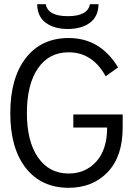

<svg xmlns="http://www.w3.org/2000/svg" viewBox="-20 -878 646 914"><path d="M157 -858H198Q208 -801 303 -801Q398 -801 408 -858H449Q448 -799 408 -769.5Q368 -740 303 -740Q238 -740 198 -769.5Q158 -799 157 -858ZM307 16Q177 16 103 -78Q29 -172 29 -339Q29 -507 103 -602Q177 -697 307 -697Q458 -697 542 -557L483 -515Q420 -629 307 -629Q213 -629 160.5 -552.5Q108 -476 108 -340Q108 -205 161 -128.5Q214 -52 307 -52Q387 -52 438.5 -109Q490 -166 490 -271H329V-333H564V-271Q564 -133 492.5 -58.5Q421 16 307 16Z"/></svg>

Font: Didact Gothic
Style: Regular
Weight: 400
Designer: Daniel Johnson
Foundry: Daniel Johnson
Version: Version 2.101;PS 002.101;hotconv 1.0.88;makeotf.lib2.5.64775